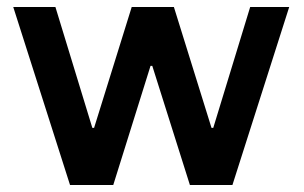

<svg xmlns="http://www.w3.org/2000/svg" viewBox="-20 -531 871 551"><path d="M181 0 18 -511H139L245 -164H250L358 -511H479L587 -164H592L698 -511H810L647 0H525L417 -342H412L305 0Z"/></svg>

Font: Chivo Medium Medium
Style: Regular
Weight: 500
Version: Version 2.002